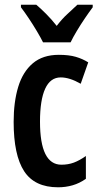

<svg xmlns="http://www.w3.org/2000/svg" viewBox="-20 -786 418 816"><path d="M227 10Q127 10 82.5 -58.5Q38 -127 38 -268Q38 -353 57.5 -417Q77 -481 119.5 -517Q162 -553 230 -553Q273 -553 302 -544.5Q331 -536 355 -521L323 -430Q276 -457 238 -457Q194 -457 172 -409Q150 -361 150 -269Q150 -86 241 -86Q270 -86 294 -95Q318 -104 345 -123V-26Q318 -7 288.5 1.5Q259 10 227 10ZM163 -606Q153 -626 137 -653Q121 -680 103 -707Q85 -734 69 -755V-766H134Q152 -751 176 -727Q200 -703 221 -676Q244 -706 265.5 -725.5Q287 -745 309 -766H374V-755Q359 -735 341 -708.5Q323 -682 306.5 -654.5Q290 -627 280 -606Z"/></svg>

Font: Noto Sans Gurmukhi ExtraCondensed SemiBold
Style: Regular
Weight: 600
Width: 2
Designer: Jelle Bosma - Monotype Design Team
Foundry: Monotype Imaging Inc.
Version: Version 2.004; ttfautohint (v1.8.4.7-5d5b)